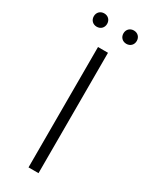

<svg xmlns="http://www.w3.org/2000/svg" viewBox="-207 -850 715 898"><g transform="rotate(30 150.0 -400.5)"><path d="M123 0H177V-650H123ZM34 -765C34 -744 49 -729 70 -729C91 -729 106 -744 106 -765C106 -786 91 -801 70 -801C49 -801 34 -786 34 -765ZM194 -765C194 -744 209 -729 230 -729C251 -729 266 -744 266 -765C266 -786 251 -801 230 -801C209 -801 194 -786 194 -765Z"/></g></svg>

Font: Grotesk 01 Extrafine
Style: Bold
Weight: 400
Designer: Frank Adebiaye, contributions by Jérémy Landes, Ariel Martín Pérez
Foundry: Velvetyne Type Foundry
Version: Version 3.000;Glyphs 3.1.2 (3150)